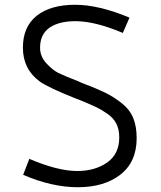

<svg xmlns="http://www.w3.org/2000/svg" viewBox="-20 -775 673 805"><path d="M523 -701 495 -637Q383 -684 305 -686Q232 -688 190 -660.5Q148 -633 148 -575Q148 -538 174.5 -509.5Q201 -481 224 -469.5Q247 -458 311 -433Q314 -431 316 -430.5Q318 -430 321 -428.5Q324 -427 327 -426Q387 -403 421 -386.5Q455 -370 489.5 -343Q524 -316 538.5 -280.5Q553 -245 553 -196Q553 -96 485 -43Q417 10 306 10Q198 10 77 -42L103 -109Q222 -58 304 -58Q378 -58 429 -93.5Q480 -129 480 -199Q480 -232 468 -256Q456 -280 431 -297.5Q406 -315 379.5 -327.5Q353 -340 311 -357Q309 -358 307.5 -358.5Q306 -359 304 -359.5Q302 -360 300 -361Q184 -407 147 -433Q76 -485 76 -575Q76 -663 134 -709Q192 -755 295 -755Q394 -755 523 -701Z"/></svg>

Font: Biancoenero Regular
Style: Regular
Weight: 400
Designer: Riccardo Lorusso, Umberto Mischi
Foundry: Biancoenero Edizioni
Version: Version 0.000